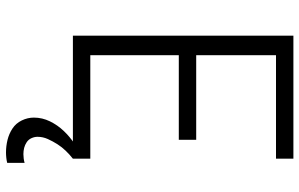

<svg xmlns="http://www.w3.org/2000/svg" viewBox="-199 -576 998 640"><g transform="rotate(90 300.0 -256.0)"><path d="M99 0V-735H509V-677H164V-411H446V-353H164V-58H509V0ZM488 223Q467 223 446.5 218Q426 213 408.5 201.5Q391 190 381.5 170.5Q372 151 372 130Q372 102 384.5 76.5Q397 51 416.5 30.5Q436 10 459.5 -5.5Q483 -21 509 -33V0Q495 11 482.5 24Q470 37 460.5 52Q451 67 443.5 83.5Q436 100 436 118Q436 128 440.5 138Q445 148 454 154Q463 160 473 162.5Q483 165 494 165Q501 165 508.5 164Q516 163 523 161V219Q515 221 506 222Q497 223 488 223Z"/></g></svg>

Font: Iosevka SS04 Light Extended
Style: Regular
Weight: 300
Width: 7
Monospace: yes
Designer: Belleve Invis
Foundry: Belleve Invis
Version: Version 19.0.0; ttfautohint (v1.8.4)